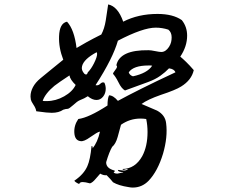

<svg xmlns="http://www.w3.org/2000/svg" viewBox="-20 -792 1040 868"><path d="M580 56Q576 56 571.5 55.5Q567 55 562 54Q516 47 491 32Q482 20 462 0Q449 2 433 -7L412 17Q399 33 387 37Q365 31 354 31Q340 31 338 40Q320 32 316 25Q359 -4 375 -41Q388 -70 394 -132Q401 -131 398 -121Q421 -148 432 -197Q425 -196 414.5 -189.5Q404 -183 388 -172Q359 -151 344 -154Q318 -157 316 -192Q314 -225 334 -254Q381 -260 466 -315Q466 -347 473 -361Q492 -361 513 -336Q555 -359 620 -391.5Q685 -424 773 -465Q768 -480 744 -483Q728 -466 705 -449.5Q682 -433 649 -421L545 -383Q529 -392 516 -419Q508 -435 501.5 -444.5Q495 -454 491 -458Q491 -463 500 -474Q509 -485 509 -491Q509 -494 506 -497Q521 -567 652 -565Q662 -565 681.5 -561Q701 -557 709 -557Q729 -557 744 -580Q751 -591 753.5 -601.5Q756 -612 756 -623Q756 -646 741 -658Q713 -667 684 -667Q626 -667 513 -608Q502 -569 477 -519Q452 -469 412 -407Q424 -404 433 -413Q443 -423 452 -418Q458 -405 458 -391Q458 -370 446 -355Q434 -340 416 -340Q397 -340 377 -357Q362 -347 341 -339Q329 -334 311 -317Q292 -300 286 -300Q278 -300 266 -296Q246 -282 214 -282Q206 -282 188.5 -283.5Q171 -285 144 -289Q142 -303 131 -319Q121 -334 119.5 -341.5Q118 -349 118 -355Q118 -356 118 -357Q118 -377 129 -398Q140 -419 163 -438Q184 -456 210 -476.5Q236 -497 266 -522Q245 -576 247 -628Q249 -687 283 -694Q316 -658 326 -575Q344 -586 372 -601.5Q400 -617 438 -636Q452 -662 458 -699Q464 -736 469 -772Q513 -763 537 -694Q605 -729 692 -729Q762 -729 802 -701Q826 -671 826 -631Q826 -582 795 -536Q806 -527 821.5 -512Q837 -497 856 -475Q846 -430 799 -401Q774 -385 707 -363Q647 -342 620 -322L690 -292Q727 -272 731 -235Q735 -204 731.5 -169.5Q728 -135 717 -97Q693 -18 652 25Q622 56 580 56ZM510 -7Q513 -7 520 -9Q524 -10 528.5 -11Q533 -12 537 -11Q538 -14 525 -15Q513 -17 513 -24L537 -21Q551 -20 559 -28Q557 -28 553 -27.5Q549 -27 546 -26Q541 -24 540 -24Q535 -24 534 -28Q591 -29 623 -86Q647 -131 647 -195Q647 -226 641 -254Q634 -255 628 -255.5Q622 -256 615 -256Q567 -256 527 -228L512 -173Q503 -141 487 -128Q474 -106 460 -59Q459 -31 498 -21Q500 -19 497 -15Q494 -13 494 -11Q502 -7 510 -7ZM191 -335Q232 -335 270 -356.5Q308 -378 322 -408Q297 -432 294 -451Q270 -435 253 -423.5Q236 -412 226 -404Q184 -369 173 -336Q178 -335 182.5 -335Q187 -335 191 -335ZM362 -458Q373 -450 377 -465Q392 -480 405 -506Q419 -534 419 -548Q419 -552 417 -556Q359 -525 351 -493Q346 -475 362 -458ZM581 -447Q646 -461 668 -495Q664 -496 660.5 -496Q657 -496 652 -496Q583 -496 562 -465Q566 -452 581 -447Z"/></svg>

Font: Yuji Hentaigana Akebono
Style: Regular
Weight: 400
Designer: Kataoka Yuji
Foundry: Kinuta Font Factory
Version: Version 3.002